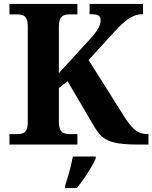

<svg xmlns="http://www.w3.org/2000/svg" viewBox="-20 -734 774 975"><path d="M28 0V-53H70Q83.7 -53 95.2 -57Q106.7 -61.1 113.8 -74Q121 -87 121 -113V-600Q121 -626.9 113.8 -639.9Q106.7 -652.9 95.2 -657Q83.7 -661 70 -661H28V-714H373V-661H331Q317.1 -661 305 -656.5Q293 -652 286 -638.4Q279 -624.9 279 -596V-363L434 -532Q456 -555 468 -572.5Q480 -590 485.5 -604.5Q491 -619 491 -633Q491 -650.1 478.5 -656.1Q466 -662 435 -662V-714H706V-662Q679 -662 655 -651Q631 -640 608.5 -620Q586 -600 562.3 -574.2L430 -429L616 -134Q636 -103 653.5 -85.5Q671 -68 689.5 -60.5Q708 -53 730 -53H734V0H680Q623 0 586 -5.5Q549 -11 525.5 -22.5Q502 -34 487 -51Q472 -68 458 -92L323 -322L279 -287V-118Q279 -90 286 -76Q293 -62 305 -57.5Q317.1 -53 331 -53H373V0ZM311 208Q318 188 325.5 162Q333 136 339.5 109.5Q346 83 350 61H466V71Q457 92 441 119Q425 146 406.5 172.5Q388 199 371 221H311Z"/></svg>

Font: Noto Serif Gujarati
Style: Regular
Weight: 400
Designer: Universal Thirst, Indian Type Foundry and the Monotype Design Team
Foundry: Monotype Imaging Inc.
Version: Version 2.102